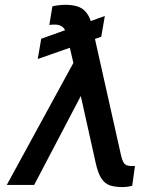

<svg xmlns="http://www.w3.org/2000/svg" viewBox="-20 -758 675 787"><path d="M409.7 -692.4 395 -607.4 134.8 -516.1 148.9 -599.1ZM320.8 -382.8 120.1 0H7.8L301.8 -538.6L371.6 -534.7ZM246.6 -738.3Q299.8 -738.3 323.5 -717.3Q347.2 -696.3 356 -657.2L476.6 -119.1Q480.5 -103 485.4 -94Q490.2 -85 497.8 -81.3Q505.4 -77.6 516.1 -77.6Q520.5 -77.6 525.1 -77.6Q529.8 -77.6 533.2 -77.6L522 3.4Q515.6 5.4 504.4 7.1Q493.2 8.8 481.9 8.8Q452.6 8.8 431.6 2.2Q410.6 -4.4 396.2 -25.6Q381.8 -46.9 372.1 -90.8L286.1 -477.1L254.9 -611.3Q248.5 -638.2 236.3 -647.7Q224.1 -657.2 206.1 -657.2Q201.2 -657.2 193.8 -657Q186.5 -656.7 182.1 -655.3L194.8 -731.9Q201.7 -734.4 218.8 -736.3Q235.8 -738.3 246.6 -738.3Z"/></svg>

Font: Inter Variable
Style: Italic
Weight: 400
Italic angle: -9.39999°
Designer: Rasmus Andersson
Foundry: rsms
Version: Version 4.001;git-9221beed3